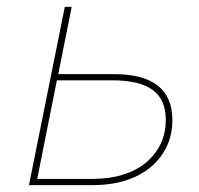

<svg xmlns="http://www.w3.org/2000/svg" viewBox="-20 -537 577 557"><path d="M310 -322Q480 -322 480 -189Q480 -146 463.5 -111.5Q447 -77 417 -52Q387 -27 344.5 -13.5Q302 0 249 0H64L168 -517H188L149 -322ZM249 -18Q297 -18 336 -30Q375 -42 402.5 -64.5Q430 -87 445.5 -118.5Q461 -150 461 -189Q461 -248 423 -276Q385 -304 305 -304H145L88 -18Z"/></svg>

Font: Argentum Sans Thin
Style: Italic
Weight: 100
Italic angle: -11°
Designer: Julieta Ulanovsky (font), Cristiano Sobral (main changes and remaster)
Foundry: Julieta Ulanovsky (font), Cristiano Sobral (main changes and remaster)
Version: Version 2.007;June 15, 2022;FontCreator 14.0.0.2814 64-bit; 